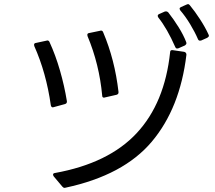

<svg xmlns="http://www.w3.org/2000/svg" viewBox="-20 -890 1040 930"><path d="M949 -693Q942 -693 939 -700Q924 -735 901 -773Q878 -811 853 -840Q850 -845 850 -848Q850 -853 857 -856L884 -868Q888 -870 890 -870Q896 -870 900 -864Q924 -835 949 -796.5Q974 -758 990 -723Q992 -719 992 -717Q992 -712 984 -707L955 -694Q953 -693 949 -693ZM838 -655Q832 -655 829 -662Q790 -751 747 -805Q744 -810 744 -813Q744 -819 751 -822L778 -834Q780 -835 784 -835Q790 -835 795 -830Q821 -797 845 -758.5Q869 -720 882 -686Q883 -684 883 -681Q883 -675 876 -670L844 -656Q842 -655 838 -655ZM484 -417Q475 -417 475 -427Q461 -579 404 -715Q403 -717 403 -721Q403 -729 412 -730L465 -741L469 -742Q477 -742 480 -733Q536 -601 554 -445V-442Q554 -434 545 -431L488 -418ZM236 -370Q228 -370 226 -381Q204 -537 146 -667Q145 -669 145 -673Q145 -681 154 -682L205 -693L209 -694Q217 -694 220 -686Q249 -623 270.5 -548.5Q292 -474 304 -400V-397Q304 -389 295 -386L240 -371ZM237 -44Q237 -51 246 -52Q506 -99 642 -245Q778 -391 804 -637Q804 -649 817 -647L872 -639Q883 -636 883 -625Q852 -366 715 -203.5Q578 -41 298 19Q296 20 293 20Q287 20 282 14L240 -36Q237 -41 237 -44Z"/></svg>

Font: LINE Seed JP_TTF Regular
Style: Regular
Weight: 400
Designer: LINE & Fontrix & Fontworks
Version: Version 1.002